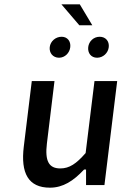

<svg xmlns="http://www.w3.org/2000/svg" viewBox="-20 -856 576 888"><path d="M211 12C272 12 320 -20 367 -70L369 -72H378V0H463L522 -481H417L376 -148L375 -147C333 -99 301 -77 259 -77C206 -77 187 -111 197 -193L232 -481H127L90 -178C75 -55 111 12 211 12ZM264 -836 347 -739H407L349 -836ZM483 -638C486 -665 469 -686 441 -686C413 -686 391 -665 388 -638C385 -611 401 -589 429 -589C457 -589 480 -611 483 -638ZM305 -638C308 -665 292 -686 265 -686C237 -686 213 -665 210 -638C207 -611 225 -589 253 -589C280 -589 302 -611 305 -638Z"/></svg>

Font: Falling Sky
Style: LightObl
Weight: 400
Designer: Paul D. Hunt
Foundry: Adobe Systems Incorporated
Version: Version 1.02